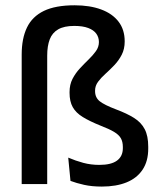

<svg xmlns="http://www.w3.org/2000/svg" viewBox="-20 -696 616 726"><path d="M62 -489.5Q62 -550.5 82 -592Q102 -633.5 146 -654.8Q190 -676 262 -676Q320 -676 362.5 -660.2Q405 -644.5 428.2 -614.2Q451.5 -584 451.5 -539.5Q451.5 -510.5 440.2 -488.8Q429 -467 412.2 -449.5Q395.5 -432 378.8 -417Q362 -402 350.8 -386.8Q339.5 -371.5 339.5 -353.5V-351.5Q339.5 -327 357.2 -313Q375 -299 418.5 -282.5Q460 -267 487 -250Q514 -233 527.2 -207.5Q540.5 -182 540.5 -141.5V-134Q540.5 -86.5 519.2 -54.5Q498 -22.5 458.8 -6.5Q419.5 9.5 365 9.5Q327.5 9.5 298.2 3Q269 -3.5 246.5 -12L238 -100Q266 -88 295 -80.2Q324 -72.5 355.5 -72.5Q400.5 -72.5 422.5 -88.8Q444.5 -105 444.5 -135.5V-140.5Q444.5 -160 437 -173.2Q429.5 -186.5 411 -197.5Q392.5 -208.5 360 -221Q319 -237.5 293 -253.5Q267 -269.5 255 -291Q243 -312.5 243 -345V-348Q243 -376 254.2 -397.8Q265.5 -419.5 282 -437.2Q298.5 -455 315 -471Q331.5 -487 342.8 -502.8Q354 -518.5 354 -537Q354 -555 344 -568.8Q334 -582.5 313.5 -590.2Q293 -598 261 -598Q222.5 -598 200 -585Q177.5 -572 168 -547Q158.5 -522 158.5 -486V0H62Z"/></svg>

Font: Anek Tamil Medium Medium
Style: Regular
Weight: 500
Version: Version 1.003